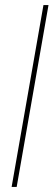

<svg xmlns="http://www.w3.org/2000/svg" viewBox="-20 -740 212 760"><path d="M26 0 152 -720H172L46 0Z"/></svg>

Font: DM Sans 9pt Thin
Style: Italic
Weight: 250
Italic angle: -10°
Version: Version 4.004;gftools[0.9.30]